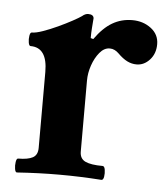

<svg xmlns="http://www.w3.org/2000/svg" viewBox="-40 -468 446 509"><g transform="rotate(5 183.0 -213.5)"><path d="M23 4Q19 4 17.5 -5Q16 -14 17.5 -23.5Q19 -33 23 -33Q49 -33 62 -40Q75 -47 75 -66V-268Q75 -333 30 -333Q26 -333 24.5 -342Q23 -351 24.5 -360Q26 -369 30 -369Q41 -369 59.5 -375.5Q78 -382 98.5 -391.5Q119 -401 135.5 -410Q152 -419 159 -424Q167 -431 175 -431Q189 -431 190 -421Q189 -408 188 -395Q187 -382 187 -368L194 -366Q216 -397 240 -411Q264 -425 293 -425Q322 -425 343 -409Q364 -393 364 -367Q364 -342 349 -325.5Q334 -309 314 -309Q301 -309 289 -315Q277 -321 264 -334Q259 -339 253 -342Q247 -345 240 -345Q225 -345 213 -330.5Q201 -316 194 -295.5Q187 -275 187 -255V-66Q187 -47 202 -40Q217 -33 248 -33Q253 -33 254.5 -23.5Q256 -14 254.5 -5Q253 4 248 4Q220 2 192 1Q164 0 136 0Q108 0 80 1Q52 2 23 4Z"/></g></svg>

Font: Junicode VF
Style: Regular
Weight: 400
Designer: Peter S. Baker
Version: Version 2.213